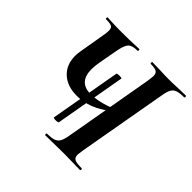

<svg xmlns="http://www.w3.org/2000/svg" viewBox="-158 -783 941 941"><g transform="rotate(45 313.0 -312.5)"><path d="M325 -464Q341 -464 340 -460L275 -92Q275 -91 269.5 -89.5Q264 -88 257 -88Q251 -88 246 -89.5Q241 -91 241 -92L306 -460Q307 -464 325 -464ZM274 -12Q305 -12 321 -18Q337 -24 345 -39Q353 -54 358 -84L439 -545Q443 -573 443 -579Q443 -599 432 -606Q421 -613 392 -613Q388 -613 388 -619Q388 -625 392 -625L439 -624Q481 -622 506 -622Q532 -622 576 -624L622 -625Q626 -625 626 -619Q626 -613 622 -613Q591 -613 575 -607Q559 -601 551 -586Q543 -571 538 -540L456 -77Q452 -51 452 -46Q452 -25 465 -18.5Q478 -12 513 -12Q517 -12 517 -6Q517 0 513 0Q483 0 465 -1L401 -2L324 -1Q305 0 274 0Q270 0 270 -6Q270 -12 274 -12ZM101 -379Q101 -394 104 -412L127 -547Q131 -567 131 -583Q131 -602 120.5 -607.5Q110 -613 82 -613Q78 -613 78 -619Q78 -625 82 -625Q95 -625 102 -624Q128 -622 184 -622Q233 -622 271 -624Q283 -625 299 -625Q303 -625 303 -619Q303 -613 299 -613Q262 -613 248.5 -598Q235 -583 227 -538L209 -440Q204 -410 204 -390Q204 -345 225 -322.5Q246 -300 286 -300Q347 -300 420 -331L427 -320Q377 -280 333.5 -263Q290 -246 245 -246Q179 -246 140 -282Q101 -318 101 -379Z"/></g></svg>

Font: Cormorant Garamond
Style: Bold Italic
Weight: 700
Italic angle: -10°
Designer: Christian Thalmann (Catharsis Fonts)
Foundry: Catharsis Fonts
Version: Version 4.000